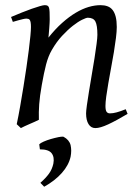

<svg xmlns="http://www.w3.org/2000/svg" viewBox="-20 -477 534 745"><path d="M475.1 -35.2Q430.7 -8.8 399.7 5.6Q368.7 20 350.1 20Q333 20 323.5 4.6Q314 -10.7 314 -37.1Q314 -45.9 317.1 -68.6Q320.3 -91.3 325.2 -121.6Q330.1 -151.9 335.9 -186Q341.8 -220.2 346.7 -251Q351.6 -281.7 354.7 -306.2Q357.9 -330.6 357.9 -341.8Q357.9 -378.9 350.1 -393.6Q342.3 -408.2 320.8 -408.2Q314.5 -408.2 298.6 -400.4Q282.7 -392.6 262.7 -377Q242.7 -361.3 220.9 -337.9Q199.2 -314.5 181.2 -283.2Q167.5 -259.8 158.9 -227.1Q150.4 -194.3 142.1 -147Q134.3 -103.5 132.1 -72.3Q129.9 -41 130.9 -12.2Q124.5 -8.8 115 -4.6Q105.5 -0.5 95.5 3.9Q85.4 8.3 76.2 12.5Q66.9 16.6 61 20L44.9 4.9Q51.8 -27.3 58.3 -64.9Q64.9 -102.5 71 -140.4Q77.1 -178.2 82.5 -215.1Q87.9 -252 91.8 -283Q95.7 -314 97.9 -337.2Q100.1 -360.4 100.1 -372.1Q100.1 -383.3 98.9 -389.9Q97.7 -396.5 95.5 -399.7Q93.3 -402.8 89.8 -403.8Q86.4 -404.8 82 -404.8Q77.6 -404.8 69.1 -402.8Q60.5 -400.9 51.8 -398.4Q43 -396 29.8 -392.1L22.9 -411.1Q43.5 -419.9 64.2 -428.2Q85 -436.5 103 -442.9Q121.1 -449.2 134.5 -453.1Q147.9 -457 153.8 -457Q160.6 -457 164.6 -454.8Q168.5 -452.6 170.2 -446.8Q171.9 -440.9 172.4 -430.2Q172.9 -419.4 172.9 -401.9Q172.9 -396.5 172.4 -387.2Q171.9 -377.9 171.1 -367.4Q170.4 -356.9 169.4 -346.9Q168.5 -336.9 168 -331.1Q194.3 -364.3 221.2 -388.2Q248 -412.1 273.9 -427.5Q299.8 -442.9 324 -450Q348.1 -457 370.1 -457Q385.3 -457 397.2 -452.6Q409.2 -448.2 417 -438.2Q424.8 -428.2 429 -411.9Q433.1 -395.5 433.1 -372.1Q433.1 -355 429.9 -329.6Q426.8 -304.2 421.9 -274.7Q417 -245.1 411.1 -213.9Q405.3 -182.6 400.4 -154.3Q395.5 -126 392.3 -102.8Q389.2 -79.6 389.2 -65.9Q389.2 -49.3 393.6 -43.2Q397.9 -37.1 406.7 -37.1Q418 -37.1 432.6 -41Q447.3 -44.9 467.8 -53.2ZM253.9 131.3Q246.6 164.1 220 194.1Q193.4 224.1 151.4 247.6L136.7 232.4Q157.7 213.9 169.9 197Q182.1 180.2 187 158.2Q191.9 132.8 180.4 117.7Q168.9 102.5 134.8 102.5L132.3 83Q136.7 78.1 149.4 72.5Q162.1 66.9 177.2 62.5Q192.4 58.1 206.5 55.2Q216.8 53.2 223.1 53.2Q225.1 53.2 226.6 53.7Q248.5 65.4 253.9 85.9Q256.3 96.7 256.3 107.9Q256.3 119.1 253.9 131.3Z"/></svg>

Font: Akkhara
Style: Italic
Weight: 400
Italic angle: -7°
Designer: J. Victor Gaultney
Version: Version 1.00 June 13, 2006, initial release